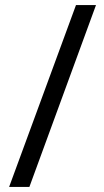

<svg xmlns="http://www.w3.org/2000/svg" viewBox="-20 -736 411 758"><path d="M359 -716 96 2H16L280 -716Z"/></svg>

Font: Noto Sans Thai Cond
Style: Regular
Weight: 400
Width: 3
Designer: Monotype Design Team
Foundry: Monotype Imaging Inc.
Version: Version 2.002; ttfautohint (v1.8.4.7-5d5b)